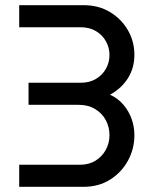

<svg xmlns="http://www.w3.org/2000/svg" viewBox="-20 -720 595 740"><path d="M54 0V-85H288Q323 -85 348.5 -101Q374 -117 388 -143Q402 -169 402 -199Q402 -230 388 -256.5Q374 -283 347 -299.5Q320 -316 283 -316H90V-401H290Q325 -401 350 -416Q375 -431 388.5 -455.5Q402 -480 402 -508Q402 -536 388.5 -560.5Q375 -585 350 -600Q325 -615 290 -615H54V-700H303Q360 -700 404 -673.5Q448 -647 473 -603.5Q498 -560 498 -509Q498 -458 473 -418.5Q448 -379 404 -355Q435 -341 456 -316Q477 -291 487.5 -261Q498 -231 498 -199Q498 -146 473 -100.5Q448 -55 404 -27.5Q360 0 302 0Z"/></svg>

Font: MuseoModerno Thin
Style: Regular
Weight: 400
Version: Version 1.003